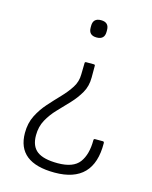

<svg xmlns="http://www.w3.org/2000/svg" viewBox="-105 -562 644 816"><g transform="rotate(15 217.5 -154.5)"><path d="M256 -304Q262 -304 262 -299V-247Q262 -209 245 -179.5Q228 -150 203.5 -124Q179 -98 154.5 -72.5Q130 -47 113.5 -17Q97 13 97 51Q97 99 125.5 120.5Q154 142 216 142Q285 142 311.5 106.5Q338 71 338 8Q338 2 344 2H378Q384 2 384 9Q386 184 214 184Q49 184 49 53Q49 10 66 -23.5Q83 -57 107.5 -84.5Q132 -112 157 -138Q182 -164 199 -190.5Q216 -217 216 -249L217 -299Q217 -304 223 -304ZM238 -493Q273 -493 273 -459V-451Q273 -417 238 -417Q203 -417 203 -451V-459Q203 -493 238 -493Z"/></g></svg>

Font: Sofia Sans Semi Condensed Light
Style: Regular
Weight: 300
Designer: Botio Nikoltchev, Ani Petrova
Foundry: lettersoup
Version: Version 4.100; ttfautohint (v1.8.4.7-5d5b)